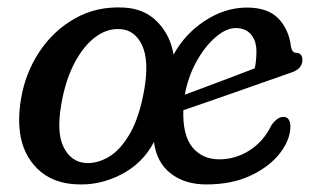

<svg xmlns="http://www.w3.org/2000/svg" viewBox="-20 -489 854 520"><path d="M316 -468.5Q371.5 -465.5 406.5 -429.5Q441.5 -393.5 450 -341Q480.5 -397 535 -432.8Q589.5 -468.5 649 -468.5Q705.5 -468.5 734 -438.8Q762.5 -409 768 -363Q771 -346.5 781.5 -346Q799 -345.5 799 -326.5Q799 -301.5 766 -291.5Q736 -281 696.2 -267Q656.5 -253 615 -238.5Q573.5 -224 536.8 -211.2Q500 -198.5 476.5 -190.5Q474.5 -122.5 501.2 -90Q528 -57.5 574 -57.5Q618 -57.5 656 -81.8Q694 -106 715.5 -150.5Q731.5 -172.5 747.5 -172.5Q757.5 -172.5 762 -165Q766.5 -157.5 766.5 -147Q766.5 -111 738.5 -74.5Q710.5 -38 659.5 -13.8Q608.5 10.5 539 10.5Q480 10.5 442 -19.5Q404 -49.5 397 -104.5Q366.5 -46 307 -15.8Q247.5 14.5 184 10Q103 5.5 61.2 -56.2Q19.5 -118 37 -221.5Q48.5 -291 86.5 -348.5Q124.5 -406 183.2 -439.2Q242 -472.5 316 -468.5ZM618.5 -413Q592.5 -413 563.8 -388.2Q535 -363.5 512.2 -322.5Q489.5 -281.5 480.5 -232.5Q505 -241.5 538 -254Q571 -266.5 605.8 -279.5Q640.5 -292.5 670 -304Q674.5 -325 674.5 -349.5Q674.5 -378.5 659.8 -395.8Q645 -413 618.5 -413ZM212 -47.5Q243 -45.5 274.8 -64.2Q306.5 -83 332.2 -127.8Q358 -172.5 371 -248Q384 -325 365 -366Q346 -407 307 -410Q271 -413 238.5 -388.8Q206 -364.5 181.5 -317.8Q157 -271 146 -206.5Q132.5 -129.5 152.5 -90Q172.5 -50.5 212 -47.5Z"/></svg>

Font: Fraunces 9pt S100
Style: Italic
Weight: 400
Italic angle: -16°
Version: Version 1.000; ttfautohint (v1.8.3)